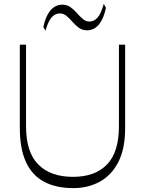

<svg xmlns="http://www.w3.org/2000/svg" viewBox="-20 -960 746 988"><path d="M358 8Q267 8 205.5 -25.5Q144 -59 113 -127.5Q82 -196 82 -301V-730H114V-310Q114 -177 177 -113.5Q240 -50 356 -50Q469 -50 530.5 -113.5Q592 -177 592 -310V-730H624V-300Q624 -194 588.5 -125.5Q553 -57 492.5 -24.5Q432 8 358 8ZM214 -802 203 -821Q214 -875 238.5 -905Q263 -935 299 -936Q325 -936 343 -923Q361 -910 376 -892.5Q391 -875 406.5 -862Q422 -849 441 -849Q465 -850 482.5 -870Q500 -890 514 -940L525 -920Q515 -868 491 -836.5Q467 -805 429 -804Q404 -804 386 -817Q368 -830 353 -847.5Q338 -865 322.5 -878Q307 -891 287 -891Q262 -890 245 -870Q228 -850 214 -802Z"/></svg>

Font: Savate ExtraLight
Style: Regular
Weight: 200
Designer: Max Esnée
Foundry: Plomb Type
Version: Version 2.000